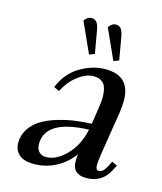

<svg xmlns="http://www.w3.org/2000/svg" viewBox="-101 -718 676 800"><g transform="rotate(15 237.5 -318.0)"><path d="M34.2 -62Q34.2 -95.2 52 -122.3Q69.8 -149.4 97.7 -166.3Q125.5 -183.1 163.1 -194.6Q200.7 -206.1 236.6 -211.2Q272.5 -216.3 310.1 -217.8L320.8 -290Q325.2 -315.4 325.2 -334Q325.2 -358.9 320.1 -375.2Q314.9 -391.6 305.4 -398.9Q295.9 -406.2 287.1 -408.7Q278.3 -411.1 266.1 -411.1Q234.9 -411.1 200.2 -385Q165.5 -358.9 142.1 -314L119.1 -325.2Q145 -388.7 198.5 -420.4Q252 -452.1 307.1 -452.1Q414.1 -452.1 414.1 -345.2Q414.1 -320.3 410.2 -294.9L379.9 -104Q375 -68.8 375 -58.1Q375 -35.2 388.2 -35.2Q406.7 -35.2 421.9 -64.9L433.1 -86.9L456.1 -76.2L444.8 -54.2Q413.6 6.8 345.2 6.8Q316.4 6.8 300.8 -7.1Q285.2 -21 285.2 -47.9Q285.2 -60.5 287.1 -80.1Q257.8 -39.1 213.6 -16.1Q169.4 6.8 120.1 6.8Q75.7 6.8 54.9 -12Q34.2 -30.8 34.2 -62ZM119.1 -80.1Q119.1 -57.1 130.9 -45.7Q142.6 -34.2 161.1 -34.2Q204.6 -34.2 247.3 -77.4Q290 -120.6 305.2 -190.9Q119.1 -184.6 119.1 -80.1ZM165 -624Q178.7 -643.1 194.8 -643.1Q210.4 -643.1 218.5 -632.3Q226.6 -621.6 231 -594.2L247.1 -502L224.1 -493.2ZM270 -624Q283.7 -643.1 299.8 -643.1Q315.4 -643.1 323.5 -632.3Q331.5 -621.6 335.9 -594.2L352.1 -502L329.1 -493.2Z"/></g></svg>

Font: Dihjauti S
Style: Bold Italic
Weight: 700
Italic angle: -9°
Designer: T. Christopher White
Version: Version 3.0.0